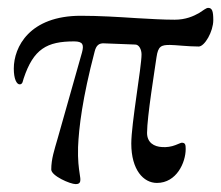

<svg xmlns="http://www.w3.org/2000/svg" viewBox="-20 -450 561 487"><path d="M172 17C186 17 185 8 182 -10C180 -23 177 -44 178 -77C180 -126 189 -201 220 -319C224 -335 231 -341 245 -340L323 -337C333 -337 339 -324 339 -312C339 -280 313 -136 313 -86C313 -19 344 14 378 14C428 14 451 -38 451 -72C451 -83 450 -88 441 -88C439 -88 433 -85 425 -82C415 -78 402 -76 391 -77C371 -78 353 -88 353 -113C353 -154 373 -276 377 -305C381 -333 389 -336 411 -336C425 -336 457 -332 484 -332C499 -332 521 -370 521 -399C521 -422 518 -430 508 -430C503 -430 496 -424 485 -417C471 -409 451 -400 423 -400C394 -400 361 -402 326 -404C280 -407 231 -410 185 -410C55 -410 15 -331 15 -276C15 -250 22 -236 30 -236C38 -236 38 -246 40 -251C65 -326 99 -345 168 -345C191 -345 193 -336 188 -317L126 -98C118 -70 110 -47 110 -20C110 -4 158 17 172 17Z"/></svg>

Font: Garamond-Math
Style: Regular
Weight: 400
Version: Version 2019-08-16